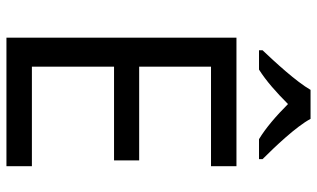

<svg xmlns="http://www.w3.org/2000/svg" viewBox="-214 -770 984 596"><g transform="rotate(90 278.0 -472.0)"><path d="M349 -944H259C233 -899 173 -834 136 -795V-784H196C231 -806 267 -838 303 -874C339 -838 377 -805 412 -784H474V-795C436 -833 373 -899 349 -944ZM496 0V-79H187V-334H478V-412H187V-635H496V-714H97V0Z"/></g></svg>

Font: Noto Sans Nandinagari
Style: Regular
Weight: 400
Designer: Ek Type
Foundry: Ek Type
Version: Version 1.002